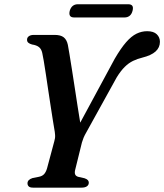

<svg xmlns="http://www.w3.org/2000/svg" viewBox="-20 -860 753 880"><path d="M323.5 -253 506 -591Q534 -639 558 -666.5Q582 -694 605.5 -705.5Q629 -717 654.5 -717Q684 -717 698.5 -703Q713 -689 713 -668.5Q713 -642 693 -624Q673 -606 632.5 -596Q610 -590.5 590 -581Q570 -571.5 551.8 -553.5Q533.5 -535.5 515 -505.5L376.5 -255Q367.5 -239.5 363 -228.5Q358.5 -217.5 355.5 -207L325 -83.5Q321 -69 324.5 -60.5Q328 -52 340.5 -49L367.5 -43Q379 -39 383 -34Q387 -29 387 -23Q387 -12 378.2 -6Q369.5 0 354 0H131.5Q117.5 0 111.8 -5.5Q106 -11 106 -20Q106 -36.5 129.5 -44L157.5 -49.5Q173.5 -52.5 182 -61.8Q190.5 -71 195.5 -88L229 -213Q233.5 -227 232.5 -241.5Q231.5 -256 228.5 -271Q226.5 -282.5 222.2 -309.2Q218 -336 212.5 -371.8Q207 -407.5 201.2 -446Q195.5 -484.5 190.2 -519.8Q185 -555 180.5 -581.2Q176 -607.5 173.5 -618Q169.5 -635.5 158.5 -644.2Q147.5 -653 127 -656Q116 -659 110 -664Q104 -669 104 -677Q103.5 -687.5 112 -693.8Q120.5 -700 134.5 -700H230.5Q258 -700 272 -689Q286 -678 291 -654.5Q293.5 -641.5 298.5 -611.2Q303.5 -581 309.8 -540.8Q316 -500.5 322.8 -456.8Q329.5 -413 335.8 -372Q342 -331 347.5 -299.2Q353 -267.5 356.5 -252.5ZM299.5 -810Q304 -825.5 313.5 -833Q323 -840.5 336.5 -840.5H568Q581.5 -840.5 586.5 -833.2Q591.5 -826 587.5 -810.5Q583.5 -795 574 -787.5Q564.5 -780 551 -780H319.5Q306 -780 301 -787.5Q296 -795 299.5 -810Z"/></svg>

Font: Fraunces Medium
Style: Italic
Weight: 500
Italic angle: -16°
Version: Version 1.000;[b76b70a41]